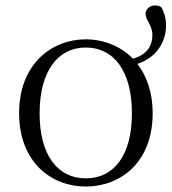

<svg xmlns="http://www.w3.org/2000/svg" viewBox="-20 -669 629 703"><path d="M294 -16C191 -16 125 -101 125 -254C125 -407 191 -495 294 -495C398 -495 463 -407 463 -254C463 -101 398 -16 294 -16ZM294 14C420 14 539 -73 539 -255C539 -331 517 -391 483 -435C553 -458 588 -515 588 -577C588 -605 580 -624 572 -641C564 -648 555 -649 547 -649C527 -649 513 -634 513 -619C513 -594 538 -578 538 -540C538 -501 518 -469 467 -454C421 -501 358 -525 294 -525C170 -525 50 -435 50 -255C50 -75 168 14 294 14Z"/></svg>

Font: Noto Serif KR Light
Style: Regular
Weight: 300
Designer: Ryoko NISHIZUKA 西塚涼子 (kana & ideographs); Frank Grießhammer (Latin, Greek & Cyrillic); Wenlong ZHANG 张文龙 (bopomofo); San
Foundry: Adobe
Version: Version 2.001;hotconv 1.1.0;makeotfexe 2.6.0